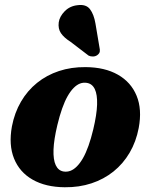

<svg xmlns="http://www.w3.org/2000/svg" viewBox="-20 -756 618 789"><path d="M331.7 -480.2Q410.7 -479.7 464.6 -449Q518.5 -418.3 541.4 -362.4Q564.4 -306.6 550 -230Q539.3 -173.8 512.7 -128.5Q486.1 -83.1 446.3 -51.2Q406.5 -19.3 355.8 -2.6Q305.1 14.1 246.1 13.5Q167.6 12.9 113.9 -17.8Q60.3 -48.4 37.7 -104.5Q15.1 -160.6 29 -236.7Q39.8 -293 66.3 -338.3Q92.7 -383.6 132.3 -415.5Q171.9 -447.4 222.4 -464.1Q272.9 -480.8 331.7 -480.2ZM240.8 -51.3Q255.4 -48.9 269.2 -54Q283 -59.2 296 -72.3Q309.1 -85.4 321.1 -106.3Q333 -127.2 343.6 -156.9Q354.2 -186.5 363.3 -224.6Q377.6 -284.9 379 -326Q380.3 -367.1 369.7 -389.5Q359.2 -411.8 337 -415.4Q322.5 -417.8 308.9 -412.7Q295.3 -407.5 282.4 -394.4Q269.5 -381.3 257.6 -360.4Q245.8 -339.5 235.3 -309.8Q224.8 -280.2 215.7 -242.1Q201.4 -182.2 199.9 -140.9Q198.5 -99.6 209 -77.3Q219.5 -55 240.8 -51.3ZM372.3 -659.1 388.8 -561Q391.1 -552.5 390.1 -544.5Q389.1 -536.5 380.1 -529.7Q372.3 -524.1 362.2 -523.8Q352.1 -523.6 344.1 -527.5L270 -584.1Q242.8 -601.3 230.4 -619.7Q218 -638.1 221.4 -664.4Q224.8 -688.1 245.8 -709.7Q266.9 -731.3 298.8 -734.7Q333.7 -739.4 349.8 -718.2Q365.9 -697 372.3 -659.1Z"/></svg>

Font: Fraunces
Style: Italic
Weight: 900
Italic angle: -16°
Version: Version 1.000;[0bf87f6ff]